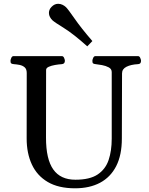

<svg xmlns="http://www.w3.org/2000/svg" viewBox="-20 -993 796 1027"><path d="M632.8 -600.6 631.8 -252Q631.8 -163.6 601.6 -104.5Q571.3 -45.4 515.4 -15.6Q459.5 14.2 381.3 14.2Q293 14.2 235.6 -19.5Q178.2 -53.2 150.4 -113.3Q122.6 -173.3 122.6 -252L123 -602.5Q123 -623.5 111.8 -633.1Q100.6 -642.6 84.7 -645.8Q68.8 -648.9 53.7 -649.9Q43.5 -650.9 39.8 -654.1Q36.1 -657.2 36.1 -668Q36.1 -673.3 40.3 -683.1Q44.4 -692.9 52.7 -692.9H310.5Q318.8 -692.9 323 -683.1Q327.1 -673.3 327.1 -668Q327.1 -651.4 311 -649.9Q294.4 -648.9 274.7 -645.5Q254.9 -642.1 240.7 -635.7Q226.6 -629.4 226.6 -618.7L226.1 -255.9Q226.1 -141.6 264.9 -86.7Q303.7 -31.7 383.3 -31.7Q460.4 -31.7 502.4 -59.8Q544.4 -87.9 561 -137.2Q577.6 -186.5 577.6 -251V-607.4Q577.6 -624 561.8 -632.6Q545.9 -641.1 525.6 -644.8Q505.4 -648.4 491.7 -649.9Q481.4 -650.9 477.8 -654.1Q474.1 -657.2 474.1 -668Q474.1 -673.3 478.3 -683.1Q482.4 -692.9 490.7 -692.9H717.8Q726.1 -692.9 730.2 -683.1Q734.4 -673.3 734.4 -668Q734.4 -650.4 718.3 -649.9Q680.7 -647.9 656.7 -636Q632.8 -624 632.8 -600.6ZM446.8 -745.1Q372.1 -812 322.3 -842.8Q272.5 -873.5 260.7 -884.3Q252.9 -891.6 247.3 -901.9Q241.7 -912.1 241.7 -923.8Q241.7 -932.1 244.9 -940.4Q248 -948.7 255.9 -956.5Q271.5 -972.7 291 -972.7Q303.2 -972.7 314 -967.5Q324.7 -962.4 332.5 -955.1Q343.8 -944.3 378.9 -893.6Q414.1 -842.8 474.1 -773.4Z"/></svg>

Font: Gelasio
Style: Regular
Weight: 400
Designer: Eben Sorkin
Foundry: Eben Sorkin
Version: Version 1.008